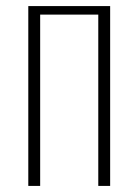

<svg xmlns="http://www.w3.org/2000/svg" viewBox="-20 -611 455 631"><path d="M73 0V-591H342V0H303V-563H112V0Z"/></svg>

Font: Alumni Sans ExtraLight
Style: Regular
Weight: 250
Version: Version 1.018